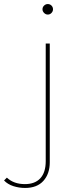

<svg xmlns="http://www.w3.org/2000/svg" viewBox="-106 -732 381 949"><path d="M18 197Q-12 197 -40 188Q-68 179 -86 160L-72 146Q-38 178 17 178Q67 178 93.5 149Q120 120 120 65V-517H140V70Q140 127 108.5 162Q77 197 18 197ZM130 -660Q120 -660 112 -668Q104 -676 104 -686Q104 -697 112 -704.5Q120 -712 130 -712Q141 -712 148.5 -704.5Q156 -697 156 -686Q156 -676 148.5 -668Q141 -660 130 -660Z"/></svg>

Font: Montserrat Thin
Style: Regular
Weight: 100
Designer: Julieta Ulanovsky
Foundry: Julieta Ulanovsky
Version: Version 9.000